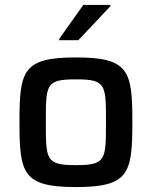

<svg xmlns="http://www.w3.org/2000/svg" viewBox="-20 -751 616 779"><path d="M220 -593V-588H298L428 -726V-731H318ZM288 8C504 8 517 -48 517 -256C517 -463 504 -518 288 -518C72 -518 59 -463 59 -256C59 -48 72 8 288 8ZM288 -81C166 -81 166 -102 166 -256C166 -409 166 -429 288 -429C410 -429 410 -409 410 -256C410 -102 410 -81 288 -81Z"/></svg>

Font: Saira UNSAM Medium
Style: Regular
Weight: 500
Designer: Hector Gatti with collaboration of the Omnibus-Type team
Foundry: Omnibus-Type
Version: Version 0.072;PS 000.072;hotconv 1.0.88;makeotf.lib2.5.64775